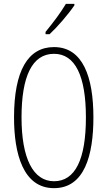

<svg xmlns="http://www.w3.org/2000/svg" viewBox="-20 -1062 559 999"><path d="M367 -1034V-1042H323C292 -991 260 -949 217 -896V-884H238C278 -921 335 -987 367 -1034ZM466 -451C466 -662 411 -817 261 -817C126 -817 53 -695 53 -451C53 -263 100 -83 261 -83C420 -83 466 -255 466 -451ZM92 -451C92 -662 146 -782 261 -782C372 -782 427 -665 427 -451C427 -234 372 -119 261 -119C152 -119 92 -239 92 -451Z"/></svg>

Font: Noto Sans Kannada UI ExtraCondensed ExtraLight
Style: Regular
Weight: 200
Width: 2
Designer: Jelle Bosma - Monotype Design Team
Foundry: Monotype Imaging Inc.
Version: Version 2.005